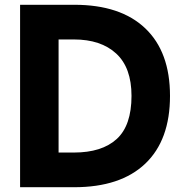

<svg xmlns="http://www.w3.org/2000/svg" viewBox="-20 -783 767 803"><path d="M64 0V-763H291Q484 -763 587.5 -664.5Q691 -566 691 -382Q691 -197 587.5 -98.5Q484 0 290 0ZM289 -145Q406 -145 468 -201.5Q530 -258 530 -382Q530 -500 466 -559Q402 -618 289 -618H225V-145Z"/></svg>

Font: Open Sauce One ExtraBold
Style: Regular
Weight: 800
Designer: Alfredo Marco Pradil
Foundry: Creative Sauce Fz LLC
Version: Version 1.477